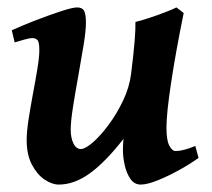

<svg xmlns="http://www.w3.org/2000/svg" viewBox="-20 -477 570 517"><path d="M311 -72.8Q311 -86.9 312.5 -103Q264.2 -41 222.2 -10.5Q180.2 20 138.2 20Q120.1 20 100.1 6.6Q80.1 -6.8 65.9 -33.7Q51.8 -60.5 51.8 -100.1Q51.8 -122.1 56.9 -155.3Q62 -188.5 68.8 -224.9Q75.7 -261.2 80.8 -292.5Q85.9 -323.7 85.9 -341.8Q85.9 -364.3 80.6 -369.4Q75.2 -374.5 66.4 -374.5Q60.1 -374.5 44.4 -370.1Q28.8 -365.7 19.5 -362.8L11.7 -395.5Q39.6 -408.2 76.2 -422.4Q112.8 -436.5 144.3 -446.8Q175.8 -457 187.5 -457Q201.7 -457 206.5 -447.8Q211.4 -438.5 211.4 -416Q211.4 -394.5 205.1 -355.5Q198.7 -316.4 190.7 -272Q182.6 -227.5 176.5 -188.5Q170.4 -149.4 170.4 -127.9Q170.4 -106 177.7 -90.8Q185.1 -75.7 197.8 -75.7Q209.5 -75.7 230 -93.5Q250.5 -111.3 272.5 -140.9Q294.4 -170.4 311.5 -206.3Q328.6 -242.2 333 -278.3Q339.8 -332 342.5 -366Q345.2 -399.9 344.7 -418Q356.4 -420.4 379.6 -428Q402.8 -435.5 424.8 -444.1Q446.8 -452.6 455.1 -457L474.6 -441.9Q453.6 -338.9 440.9 -255.4Q428.2 -171.9 428.2 -133.3Q428.2 -99.6 435.8 -85Q443.4 -70.3 453.1 -70.3Q473.1 -70.3 505.9 -84L514.6 -51.8Q492.2 -35.6 462.2 -19Q432.1 -2.4 404.1 8.8Q376 20 358.9 20Q341.8 20 331.3 4.9Q320.8 -10.3 315.9 -32Q311 -53.7 311 -72.8Z"/></svg>

Font: Gentium Plus
Style: Bold Italic
Weight: 700
Italic angle: -8°
Designer: Victor Gaultney, Annie Olsen, Iska Routamaa, Becca Hirsbrunner
Foundry: SIL International
Version: Version 6.101